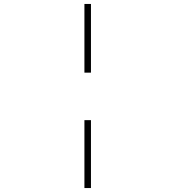

<svg xmlns="http://www.w3.org/2000/svg" viewBox="-20 -820 890 970"><path d="M406.5 -453V-800H439.5V-453ZM439.5 -213V130H406.5V-213Z"/></svg>

Font: League Mono Wide Thin
Style: Regular
Weight: 100
Width: 8
Designer: Tyler Finck
Foundry: The League of Moveable Type / Tyler Finck
Version: Version 2.210